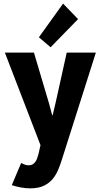

<svg xmlns="http://www.w3.org/2000/svg" viewBox="-20 -825 554 1058"><path d="M146 212.9Q120.6 212.9 92.8 207.5Q64.9 202.1 44.9 195.3L96.7 72.8Q105 78.1 116.2 82Q127.4 85.9 136.7 85.9Q156.2 85.9 167.5 75Q178.7 64 184.1 49.1Q189.5 34.2 192.4 22.5L211.4 -62L220.7 20.5L6.8 -535.2H167L249.5 -257.3L267.6 -189.9H270L286.1 -257.3L347.7 -535.2H508.3L320.3 56.6Q312.5 81.1 301.5 108.4Q290.5 135.7 271.7 159.4Q252.9 183.1 222.7 198Q192.4 212.9 146 212.9ZM258.8 -564.5 194.3 -619.6 327.6 -805.2 410.2 -719.7Z"/></svg>

Font: Reddit Sans Condensed ExtraBold
Style: Regular
Weight: 800
Designer: Stephen Hutchings
Foundry: Reddit
Version: Version 1.014